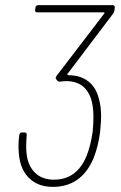

<svg xmlns="http://www.w3.org/2000/svg" viewBox="-20 -720 473 748"><path d="M374 -265Q374 -248 370 -206Q363 -151 345 -105Q298 8 186 8Q129 8 94.5 -25Q60 -58 54 -116Q52 -136 52 -149Q52 -172 55 -194Q57 -204 66 -204H75Q85 -204 84 -194Q82 -166 82 -151Q82 -134 83 -127Q87 -77 115 -48.5Q143 -20 190 -20Q279 -20 317 -112Q333 -151 341 -207Q344 -237 344 -262Q344 -298 338 -323Q318 -404 237 -404Q227 -404 215 -402H211Q206 -402 203 -406L200 -410Q197 -413 197 -416Q197 -420 200 -424L386 -667Q388 -668 387 -670Q386 -672 384 -672H125Q115 -672 117 -682L118 -690Q118 -694 121 -697Q124 -700 129 -700H419Q423 -700 425.5 -697Q428 -694 427 -690L426 -679Q424 -671 420 -666L243 -432Q242 -431 243 -429Q244 -427 246 -427Q293 -427 323.5 -403.5Q354 -380 365 -336Q374 -306 374 -265Z"/></svg>

Font: Barlow Semi Condensed Thin
Style: Italic
Weight: 250
Width: 4
Italic angle: -7°
Designer: Jeremy Tribby
Foundry: Tribby Type
Version: Version 1.408